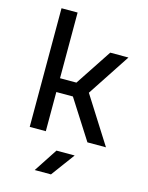

<svg xmlns="http://www.w3.org/2000/svg" viewBox="-140 -816 880 1141"><g transform="rotate(15 300.0 -245.0)"><path d="M93 0V-730H192V-326H293L441 -550H553L380 -287L562 0H448L294 -241H192V0ZM188 240 283 95H395L288 240Z"/></g></svg>

Font: JetBrainsMono NFM Medium
Style: Regular
Weight: 500
Monospace: yes
Designer: Philipp Nurullin, Konstantin Bulenkov
Foundry: JetBrains
Version: Version 2.304; ttfautohint (v1.8.4.7-5d5b);Nerd Fonts 3.3.0